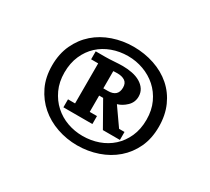

<svg xmlns="http://www.w3.org/2000/svg" viewBox="-111 -910 1006 918"><g transform="rotate(30 392.5 -451.0)"><path d="M99 -451Q99 -515 122.5 -565.5Q146 -616 186 -651Q226 -686 280 -704.5Q334 -723 393 -723Q454 -723 508.5 -704.5Q563 -686 603 -651Q643 -616 665.5 -565.5Q688 -515 688 -451Q688 -386 664.5 -336Q641 -286 600.5 -251Q560 -216 506 -197.5Q452 -179 393 -179Q335 -179 281.5 -197.5Q228 -216 187.5 -251Q147 -286 123 -336Q99 -386 99 -451ZM167 -451Q167 -399 186 -358Q205 -317 236.5 -288.5Q268 -260 308.5 -245.5Q349 -231 393 -231Q439 -231 480 -245.5Q521 -260 552 -288Q583 -316 601.5 -357Q620 -398 620 -451Q620 -503 601 -544Q582 -585 550.5 -613Q519 -641 478 -656Q437 -671 393 -671Q346 -671 305 -656Q264 -641 233.5 -613Q203 -585 185 -544Q167 -503 167 -451ZM366 -348H406V-304H246V-348H285V-569H246V-613H300Q319 -613 347 -615Q375 -617 394 -617Q420 -617 445.5 -612Q471 -607 490.5 -595.5Q510 -584 521 -567Q532 -550 532 -528Q532 -496 509 -474Q486 -452 460 -445L528 -348H558V-304H464L388 -438H366ZM389 -574Q377 -574 371.5 -573.5Q366 -573 366 -573V-478H391Q446 -478 446 -528Q446 -553 430 -563.5Q414 -574 389 -574Z"/></g></svg>

Font: PT Serif Caption
Style: Semibold
Weight: 600
Designer: A.Korolkova, O.Umpeleva, V.Yefimov
Foundry: ParaType Ltd
Version: Version 1.00;May 2, 2020;FontCreator 12.0.0.2544 64-bit